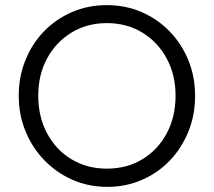

<svg xmlns="http://www.w3.org/2000/svg" viewBox="-20 -718 834 748"><path d="M398 10Q325 10 262.5 -17.5Q200 -45 153 -93.5Q106 -142 79.5 -206.5Q53 -271 53 -345Q53 -419 79 -483.5Q105 -548 151.5 -596Q198 -644 260.5 -671Q323 -698 396 -698Q469 -698 531.5 -671Q594 -644 641 -595.5Q688 -547 714 -483Q740 -419 740 -344Q740 -270 714 -205.5Q688 -141 641.5 -92.5Q595 -44 532.5 -17Q470 10 398 10ZM396 -61Q474 -61 534.5 -97.5Q595 -134 629.5 -198.5Q664 -263 664 -345Q664 -426 629.5 -490Q595 -554 534.5 -591Q474 -628 396 -628Q319 -628 258.5 -591Q198 -554 163.5 -490.5Q129 -427 129 -345Q129 -263 163.5 -198.5Q198 -134 258.5 -97.5Q319 -61 396 -61Z"/></svg>

Font: Outfit Light
Style: Regular
Weight: 300
Designer: Rodrigo Fuenzalida
Foundry: fragTYPE
Version: Version 1.100; ttfautohint (v1.8.4.7-5d5b)